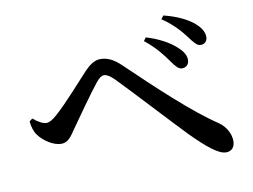

<svg xmlns="http://www.w3.org/2000/svg" viewBox="-73 -823 1146 871"><g transform="rotate(-10 500.0 -387.5)"><path d="M722 -511C741 -484 754 -467 771 -467C791 -467 803 -480 804 -499C805 -520 793 -541 768 -563C739 -590 691 -617 633 -634L622 -619C672 -579 700 -542 722 -511ZM822 -602C843 -574 855 -557 873 -557C892 -557 904 -570 904 -589C904 -613 889 -636 862 -658C833 -681 790 -703 729 -718L717 -703C770 -667 801 -630 822 -602ZM48 -350C51 -323 57 -302 70 -285C93 -253 138 -225 172 -225C205 -225 220 -251 242 -283C275 -330 349 -435 380 -473C396 -492 406 -498 416 -498C428 -498 441 -491 461 -472C525 -407 684 -234 745 -171C818 -97 868 -57 902 -57C927 -57 943 -74 943 -102C943 -136 923 -172 892 -193C782 -266 636 -403 504 -530C471 -561 443 -573 413 -573C386 -573 364 -557 340 -533C309 -500 223 -402 174 -359C152 -339 136 -330 122 -330C107 -330 84 -342 62 -361Z"/></g></svg>

Font: Noto Serif CJK SC SemiBold
Style: Regular
Weight: 600
Designer: Ryoko NISHIZUKA 西塚涼子 (kana & ideographs); Frank Grießhammer (Latin, Greek & Cyrillic); Wenlong ZHANG 张文龙 (bopomofo); San
Foundry: Adobe
Version: Version 2.001;hotconv 1.1.0;makeotfexe 2.6.0